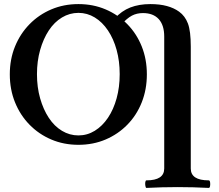

<svg xmlns="http://www.w3.org/2000/svg" viewBox="-20 -696 1074 940"><path d="M364 13Q292 13 231.1 -13Q170.1 -38.9 124.6 -85.5Q79 -132 53.5 -195Q28 -258 28 -332Q28 -406 53.5 -468.5Q79 -531 124.6 -577.5Q170.1 -624.1 231.1 -650Q292 -676 364 -676Q436 -676 497 -650Q558 -624 603.5 -577.5Q649 -531 674 -468.5Q699 -406 699 -332Q699 -258 674 -195Q649 -132 603.5 -85.5Q558 -39 497 -13Q436 13 364 13ZM364 -33Q407 -33 444 -55.7Q481 -78.5 508.4 -119.1Q535.8 -159.8 550.9 -214.5Q566 -269.1 566 -333Q566 -396.8 551 -451.4Q536 -506 508.5 -547Q481 -588 444 -610.5Q407 -633 364 -633Q321 -633 283.5 -610.5Q246 -588 219 -547Q192 -506 176.5 -451.3Q161 -396.7 161 -332.8Q161 -269 176.5 -214.5Q192 -160 219 -119Q246 -78 283.5 -55.5Q321 -33 364 -33ZM697 224Q693.5 224 691.8 214.5Q690 205 691.3 196Q692.6 187 697 187Q784 187 784 129V-517Q784 -573.1 757 -602.6Q730 -632 680 -632Q649.8 -632 625.9 -619.5Q602 -607 573 -575L541 -605Q575.1 -642.7 618 -659.4Q661 -676 716 -676Q762 -676 797 -666.5Q832 -657 856.8 -638.9Q886 -618 900 -581Q914 -544 914 -468V129Q914 187 1002 187Q1007 187 1008.5 196Q1010 205 1008.5 214.5Q1007 224 1002 224Q964 222 926 221Q888 220 850 220Q812.1 220 773.5 221Q735 222 697 224Z"/></svg>

Font: Junicode VF
Style: Regular
Weight: 400
Designer: Peter S. Baker
Version: Version 2.213